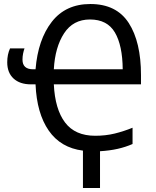

<svg xmlns="http://www.w3.org/2000/svg" viewBox="-20 -745 778 956"><path d="M591 -400H248Q254 -510 299 -579Q344 -648 428 -648Q514 -648 552 -583.5Q590 -519 591 -400ZM157 -400H145Q92 -400 92 -448Q92 -464 95 -478.5Q98 -493 102 -504H30Q16 -474 16 -435Q16 -383 47.5 -354Q79 -325 134 -325H157Q163 -181 222.5 -95Q282 -9 393 5V191H478V8Q527 5 566.5 -4Q606 -13 640 -28V-109Q596 -91 551 -80Q506 -69 454 -69Q354 -69 304 -135Q254 -201 248 -325H682V-371Q682 -536 621 -630.5Q560 -725 430 -725Q307 -725 238 -636.5Q169 -548 157 -400Z"/></svg>

Font: Noto Sans UI SemiCondensed
Style: Regular
Weight: 400
Width: 4
Designer: Monotype Design Team
Foundry: Monotype Imaging Inc.
Version: 1.001